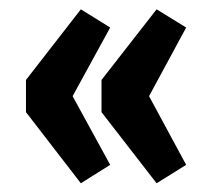

<svg xmlns="http://www.w3.org/2000/svg" viewBox="-20 -415 466 422"><path d="M157.7 -12.2 37.1 -168.5V-239.3L157.7 -394.5L222.2 -354.5L139.6 -203.6L222.2 -52.7ZM324.2 -12.2 203.1 -168.5V-239.3L324.2 -394.5L389.2 -354.5L307.6 -203.6L389.2 -52.7Z"/></svg>

Font: Amiri Typewriter
Style: Bold
Weight: 700
Monospace: yes
Designer: Khaled Hosny
Version: Version 1.1